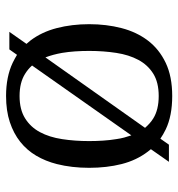

<svg xmlns="http://www.w3.org/2000/svg" viewBox="2 -571 580 624"><g transform="rotate(-90 292.0 -259.0)"><path d="M78.1 0 119.1 -58.6 111.3 -68.4Q83 -105.5 70.8 -153.8Q58.6 -202.1 58.6 -259.3Q58.6 -315.9 70.8 -364.3Q80.1 -400.9 97.9 -431.2Q115.7 -461.4 143.1 -483.2Q170.4 -504.9 207.3 -517.1Q244.1 -529.3 292 -529.3Q354.5 -529.3 399.9 -507.8Q406.7 -504.4 413.1 -501Q419.4 -497.6 425.8 -493.7L443.4 -518.6H500.5L461.4 -462.9L472.2 -450.2Q500 -413.6 512.7 -364.5Q525.4 -315.4 525.4 -259.3Q525.4 -203.1 512.7 -154.1Q500 -105 472.2 -68.4Q444.3 -31.7 399.9 -10.5Q355.5 10.7 292 10.7Q227.5 10.7 183.6 -10.3Q166.5 -18.6 153.3 -27.8L133.8 0ZM219.2 -50.8Q247.6 -33.2 292 -33.2Q336.4 -33.2 364.7 -51Q393.1 -68.8 409.4 -99.4Q425.8 -129.9 432.1 -171.1Q438.5 -212.4 438.5 -259.3Q438.5 -282.7 437 -304.7Q435.5 -326.7 432.1 -347.2Q426.8 -377 417.5 -401.4L188.5 -77.6Q195.3 -69.8 202.9 -63Q210.4 -56.2 219.2 -50.8ZM145.5 -259.3Q145.5 -235.8 147 -213.9Q148.4 -191.9 151.9 -170.9Q153.8 -157.2 157 -145.3Q160.2 -133.3 164.1 -122.1L391.1 -444.8Q379.4 -458 364.3 -467.3Q335.9 -485.4 292 -485.4Q248 -485.4 219.5 -467.5Q190.9 -449.7 174.6 -419.2Q158.2 -388.7 151.9 -347.4Q145.5 -306.2 145.5 -259.3Z"/></g></svg>

Font: Arian AMU Serif
Style: Regular
Weight: 400
Designer: Ruben Hakobyan (Tarumian)
Foundry: Ruben Hakobyan (Tarumian)
Version: Version 1.002